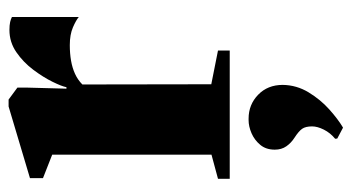

<svg xmlns="http://www.w3.org/2000/svg" viewBox="-210 -358 838 458"><g transform="rotate(-90 209.0 -129.0)"><path d="M11.5 0V-28L69 -43.5V-423.5L13 -445.5V-476.5L184 -527.5H200.5L229 -506.5V-482.5L226.5 -389.5H230Q232 -400.5 242.8 -422.5Q253.5 -444.5 271.5 -468.5Q289.5 -492.5 313.5 -509Q337.5 -525.5 366.5 -525.5Q378 -525.5 385.5 -523.8Q393 -522 397.5 -519.5V-360Q390 -366.5 372.8 -374Q355.5 -381.5 330.5 -381.5Q310.5 -381.5 293.2 -378.5Q276 -375.5 261.8 -369Q247.5 -362.5 236.5 -351.5L237 -44L317.5 -28V0ZM235.5 126.5Q235 159.5 217.8 188Q200.5 216.5 177 237.5Q153.5 258.5 134 270H133L107.5 256.5L107 251.5Q121 240 128.8 224.5Q136.5 209 136.5 196.5Q136.5 181 130.8 172.8Q125 164.5 109.5 154.5Q97 146.5 89 135Q81 123.5 81 107.5Q81 86.5 92.5 72.8Q104 59 120.2 52Q136.5 45 151.5 45H155Q188.5 45 212 67.8Q235.5 90.5 235.5 126.5Z"/></g></svg>

Font: Merriweather 120pt Black
Style: Regular
Weight: 900
Designer: Eben Sorkin
Foundry: Eben Sorkin
Version: Version 2.100